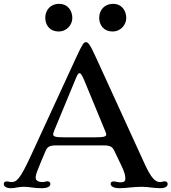

<svg xmlns="http://www.w3.org/2000/svg" viewBox="-33 -988 900 1008"><path d="M24.4 0C36.6 0 43.9 -1.5 56.6 -3.9C68.4 -5.9 80.6 -7.3 92.8 -7.3C109.4 -7.3 120.6 -5.4 136.2 -3.4C152.3 -1 168 0 185.1 0C215.8 0 231.4 -8.3 231.4 -22C231.4 -31.2 225.1 -36.1 215.8 -36.1C210.4 -36.1 207.5 -35.2 204.1 -34.2C200.7 -33.2 197.3 -32.2 191.9 -32.2C164.6 -32.2 154.3 -41.5 154.3 -56.6C154.3 -71.8 165 -97.2 181.2 -136.2L205.1 -192.9C214.4 -214.8 223.6 -224.6 260.3 -224.6H512.7C548.3 -224.6 558.1 -215.3 567.4 -195.8L605 -117.2C621.1 -83 625 -66.9 625 -50.8C625 -35.2 616.7 -30.8 598.1 -30.8C584.5 -30.8 574.2 -35.6 563.5 -35.6C551.3 -35.6 547.9 -28.8 547.9 -22C547.9 -12.2 560.5 0 593.8 0C616.2 0 628.9 -1.5 650.9 -3.9C672.4 -5.9 694.8 -7.3 713.4 -7.3C730.5 -7.3 745.6 -5.4 761.7 -3.4C776.4 -2 793 0 808.1 0C835 0 847.2 -9.3 847.2 -22C847.2 -30.3 842.3 -36.1 831.1 -36.1C827.6 -36.1 824.2 -35.2 819.8 -34.2C815.9 -33.2 813 -32.2 807.1 -32.2C782.7 -32.2 760.7 -52.2 725.6 -129.4L471.2 -685.5C440.4 -753.4 430.2 -766.6 418.5 -766.6C407.2 -766.6 400.9 -759.8 368.2 -689L130.4 -173.3C71.3 -44.4 53.7 -32.2 26.9 -32.2C22 -32.2 17.6 -33.2 13.2 -34.2C9.8 -35.2 6.3 -35.6 2.9 -35.6C-8.3 -35.6 -13.2 -30.3 -13.2 -22C-13.2 -10.3 -1.5 0 24.4 0ZM246.1 -282.2C246.1 -287.6 249.5 -296.9 252.4 -304.2L364.3 -574.2C374 -598.1 378.9 -604 384.3 -604C391.6 -604 398.9 -591.8 413.1 -557.1L510.7 -320.8C520 -298.8 524.9 -287.6 524.9 -282.2C524.9 -271.5 513.2 -267.1 468.8 -267.1H301.3C257.8 -267.1 246.1 -271.5 246.1 -282.2ZM558.6 -822.8C601.6 -822.8 629.9 -858.9 629.9 -893.1C629.9 -931.2 607.4 -967.8 559.6 -967.8C516.6 -967.8 487.8 -936 487.8 -894.5C487.8 -859.9 508.3 -822.8 558.6 -822.8ZM275.4 -822.8C318.4 -822.8 346.7 -858.9 346.7 -893.1C346.7 -931.2 324.2 -967.8 276.4 -967.8C233.4 -967.8 204.6 -936 204.6 -894.5C204.6 -859.9 225.1 -822.8 275.4 -822.8Z"/></svg>

Font: Stoke
Style: Light
Weight: 300
Designer: Nicole Fally
Foundry: Nicole Fally
Version: Version 1.001